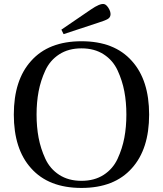

<svg xmlns="http://www.w3.org/2000/svg" viewBox="-20 -910 802 945"><path d="M282 -764 427 -863Q472 -894 492 -890Q503 -888 514 -870.5Q525 -853 524 -838Q523 -824 510.5 -816.5Q498 -809 463 -798L293 -742ZM133 -610Q219 -707 381 -707Q543 -707 629 -610Q714 -516 714 -346Q714 -176 629 -82Q543 15 381 15Q219 15 133 -82Q48 -176 48 -346Q48 -516 133 -610ZM170 -460Q160 -407 160 -346Q160 -285 170 -232Q180 -179 203 -129Q226 -79 271.5 -49.5Q317 -20 381 -20Q445 -20 490.5 -49.5Q536 -79 559 -129Q582 -179 592 -232Q602 -285 602 -346Q602 -407 592 -460Q582 -513 559 -563Q536 -613 490.5 -642.5Q445 -672 381 -672Q317 -672 271.5 -642.5Q226 -613 203 -563Q180 -513 170 -460Z"/></svg>

Font: Linguistics Pro
Style: Regular
Weight: 400
Designer: Stefan Peev, Context Ltd
Foundry: Stefan Peev, Context Ltd
Version: Version 001.000